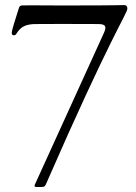

<svg xmlns="http://www.w3.org/2000/svg" viewBox="-20 -749 543 769"><path d="M55.4 -715.9C39.1 -664.4 27 -627.1 27 -617.2C27 -611.5 29.5 -607.6 35.9 -607.6C40.5 -607.6 43.7 -610.4 46.5 -615.1C61.1 -637.8 77.4 -653.4 127.1 -652.7C156.2 -653.1 277.7 -653.4 372.9 -652.7C403.1 -652.7 408.4 -643.5 395.6 -615.8L119.7 -9.9C116.8 -2.5 118.3 -0.4 126.1 0H148.4C156.2 -0.4 160.2 -2.8 163.4 -9.9C424 -606.9 490.1 -695.3 490.1 -714.5C490.1 -724.1 485.8 -728.7 477.3 -728.7C467.7 -728.7 422.9 -727.3 365.1 -727.3C196.7 -727.3 204.5 -726.9 173.3 -727.3C113.6 -727.6 93.4 -728 68.9 -727.3C58.6 -726.9 57.2 -720.9 55.4 -715.9Z"/></svg>

Font: Margiela Serif
Style: Regular
Weight: 400
Designer: Andreas Faust, Stefan Endress
Version: Version 1.002;FEAKit 1.0